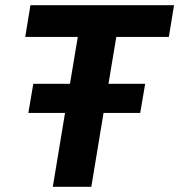

<svg xmlns="http://www.w3.org/2000/svg" viewBox="-20 -718 689 738"><path d="M378 -284 331 0H183L230 -284H89L108 -396H249L279 -576H77L97 -698H649L629 -576H427L397 -396H538L519 -284Z"/></svg>

Font: IBM Plex Mono
Style: Bold Italic
Weight: 700
Italic angle: -9°
Monospace: yes
Designer: Mike Abbink, Paul van der Laan, Pieter van Rosmalen
Foundry: Bold Monday
Version: Version 2.3